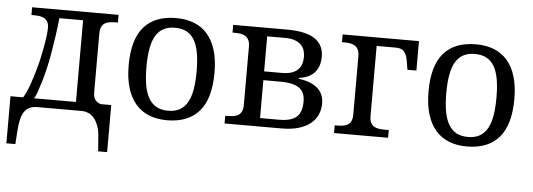

<svg xmlns="http://www.w3.org/2000/svg" viewBox="-49 -688 2888 1040"><g transform="rotate(5 1394.5 -168.0)"><path d="M82 -45.9Q97.7 -70.3 113.5 -113.5Q129.4 -156.7 146 -217.8Q151.9 -238.3 158.2 -267.3Q164.6 -296.4 170.2 -326.7Q175.8 -356.9 179.4 -385Q183.1 -413.1 183.1 -432.1Q183.1 -452.1 176.5 -464.1Q169.9 -476.1 158.7 -482.9Q147.5 -489.7 132.6 -491.9Q117.7 -494.1 101.1 -494.1H87.9V-536.1H558.1V-494.1H544.9Q528.3 -494.1 513.4 -491.9Q498.5 -489.7 487.3 -482.7Q476.1 -475.6 469.5 -462.2Q462.9 -448.7 462.9 -426.8V-108.9Q462.9 -78.6 474.6 -64.5Q486.3 -50.3 504.9 -45.9H561V210H512.2L506.8 137.2Q504.4 99.1 495.1 73.2Q485.8 47.4 472.4 31.5Q459 15.6 442.9 8.3Q426.8 1 410.2 0H164.1Q140.6 0 123.3 7.3Q106 14.6 94.2 31Q82.5 47.4 75.9 73.5Q69.3 99.6 66.9 137.2L62 210H13.2V-45.9ZM181.2 -154.8Q168.5 -112.3 159.7 -86.2Q150.9 -60.1 141.1 -45.9H369.1V-490.2H240.2Q235.4 -444.3 229 -398.7Q222.7 -353 215.3 -310.1Q208 -267.1 199.5 -227.8Q190.9 -188.5 181.2 -154.8Z M1103 -269Q1103 -127.9 1043.2 -59.1Q983.4 9.8 868.2 9.8Q814 9.8 771 -7.3Q728 -24.4 698 -59.1Q668 -93.8 652.1 -146.2Q636.2 -198.7 636.2 -269Q636.2 -409.2 695.6 -477.5Q754.9 -545.9 871.1 -545.9Q925.3 -545.9 968.3 -529.1Q1011.2 -512.2 1041.3 -477.8Q1071.3 -443.4 1087.2 -391.4Q1103 -339.4 1103 -269ZM732.9 -269Q732.9 -213.4 740.2 -170.9Q747.6 -128.4 763.9 -99.9Q780.3 -71.3 806.4 -56.6Q832.5 -42 870.1 -42Q907.7 -42 933.6 -56.6Q959.5 -71.3 975.6 -99.9Q991.7 -128.4 998.8 -170.9Q1005.9 -213.4 1005.9 -269Q1005.9 -324.7 998.5 -366.7Q991.2 -408.7 975.1 -436.8Q959 -464.8 932.9 -479Q906.7 -493.2 869.1 -493.2Q831.5 -493.2 805.7 -479Q779.8 -464.8 763.7 -436.8Q747.6 -408.7 740.2 -366.7Q732.9 -324.7 732.9 -269Z M1181.2 -536.1H1472.2Q1577.1 -536.1 1625.7 -502.9Q1674.3 -469.7 1674.3 -407.2Q1674.3 -377.4 1666.3 -355.2Q1658.2 -333 1643.3 -317.6Q1628.4 -302.2 1607.7 -293.2Q1586.9 -284.2 1561 -280.8V-275.9Q1592.8 -272 1617.9 -262.7Q1643.1 -253.4 1661.1 -238.5Q1679.2 -223.6 1688.7 -202.4Q1698.2 -181.2 1698.2 -152.8Q1698.2 -120.1 1685.5 -92Q1672.9 -64 1647.2 -43.5Q1621.6 -22.9 1582.8 -11.5Q1543.9 0 1491.2 0H1181.2V-42H1194.3Q1210.9 -42 1225.8 -44.2Q1240.7 -46.4 1252 -53.2Q1263.2 -60.1 1269.8 -73.5Q1276.4 -86.9 1276.4 -108.9V-425.8Q1276.4 -447.8 1269.8 -461.2Q1263.2 -474.6 1252 -481.9Q1240.7 -489.3 1225.8 -491.7Q1210.9 -494.1 1194.3 -494.1H1181.2ZM1472.2 -45.9Q1505.4 -45.9 1529.1 -52Q1552.7 -58.1 1567.9 -71.3Q1583 -84.5 1590.1 -105.5Q1597.2 -126.5 1597.2 -155.8Q1597.2 -208.5 1563.2 -230.2Q1529.3 -252 1466.3 -252H1370.1V-45.9ZM1370.1 -490.2V-299.8H1467.3Q1497.6 -299.8 1518.8 -306.9Q1540 -314 1553.2 -326.9Q1566.4 -339.8 1572.3 -357.7Q1578.1 -375.5 1578.1 -397Q1578.1 -416.5 1572.3 -433.6Q1566.4 -450.7 1553.5 -463.1Q1540.5 -475.6 1519.3 -482.9Q1498 -490.2 1467.3 -490.2Z M2191.4 -536.1V-376H2142.6L2137.2 -409.2Q2133.8 -432.6 2128.7 -448.2Q2123.5 -463.9 2115.7 -473.1Q2107.9 -482.4 2096.2 -486.3Q2084.5 -490.2 2067.4 -490.2H1965.3V-108.9Q1965.3 -86.9 1971.9 -73.5Q1978.5 -60.1 1989.7 -53.2Q2001 -46.4 2015.9 -44.2Q2030.8 -42 2047.4 -42H2070.3V0H1776.4V-42H1789.6Q1806.2 -42 1821 -44.2Q1835.9 -46.4 1847.2 -53.2Q1858.4 -60.1 1865 -73.5Q1871.6 -86.9 1871.6 -108.9V-425.8Q1871.6 -447.8 1865 -461.2Q1858.4 -474.6 1847.2 -481.9Q1835.9 -489.3 1821 -491.7Q1806.2 -494.1 1789.6 -494.1H1776.4V-536.1Z M2733.4 -269Q2733.4 -127.9 2673.6 -59.1Q2613.8 9.8 2498.5 9.8Q2444.3 9.8 2401.4 -7.3Q2358.4 -24.4 2328.4 -59.1Q2298.3 -93.8 2282.5 -146.2Q2266.6 -198.7 2266.6 -269Q2266.6 -409.2 2325.9 -477.5Q2385.3 -545.9 2501.5 -545.9Q2555.7 -545.9 2598.6 -529.1Q2641.6 -512.2 2671.6 -477.8Q2701.7 -443.4 2717.5 -391.4Q2733.4 -339.4 2733.4 -269ZM2363.3 -269Q2363.3 -213.4 2370.6 -170.9Q2377.9 -128.4 2394.3 -99.9Q2410.6 -71.3 2436.8 -56.6Q2462.9 -42 2500.5 -42Q2538.1 -42 2564 -56.6Q2589.8 -71.3 2606 -99.9Q2622.1 -128.4 2629.2 -170.9Q2636.2 -213.4 2636.2 -269Q2636.2 -324.7 2628.9 -366.7Q2621.6 -408.7 2605.5 -436.8Q2589.4 -464.8 2563.2 -479Q2537.1 -493.2 2499.5 -493.2Q2461.9 -493.2 2436 -479Q2410.2 -464.8 2394 -436.8Q2377.9 -408.7 2370.6 -366.7Q2363.3 -324.7 2363.3 -269Z"/></g></svg>

Font: Droid Serif
Style: Regular
Weight: 400
Designer: Monotype Design team
Foundry: Monotype Imaging Inc.
Version: Version 1.03